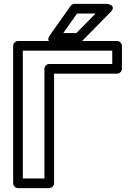

<svg xmlns="http://www.w3.org/2000/svg" viewBox="-20 -948 676 993"><path d="M560.6 -617H234.7C219.6 -617 209.7 -602.7 209.7 -592V-25H98V-686H560.6ZM585.6 -567C596.3 -567 610.6 -576.9 610.6 -592V-711C610.6 -721.7 600.7 -736 585.6 -736H73C62.3 -736 48 -726.1 48 -711V0C48 10.7 57.9 25 73 25H234.7C245.4 25 259.7 15.1 259.7 0V-567ZM378.5 -878H474.2L374.9 -777H307.2ZM365.6 -928C358.5 -928 350 -924.2 345.2 -917.4L238.5 -766.4C210.3 -726.5 258.9 -727 258.9 -727H385.4C391 -727 398.4 -729.6 403.2 -734.5L551.7 -885.5C586.5 -920.8 533.9 -928 533.9 -928Z"/></svg>

Font: Asimov
Style: WidOu
Weight: 500
Designer: Google
Version: Version 2.000980; 2014